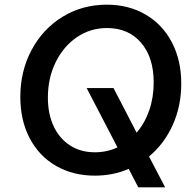

<svg xmlns="http://www.w3.org/2000/svg" viewBox="-20 -736 823 822"><path d="M387 16Q292 16 219.5 -26Q147 -68 107 -144.5Q67 -221 67 -321Q67 -432 115.5 -522.5Q164 -613 248.5 -664.5Q333 -716 437 -716Q531 -716 603.5 -673.5Q676 -631 716 -554.5Q756 -478 756 -378Q756 -282 719.5 -201Q683 -120 618 -66L687 66H572L531 -13Q464 16 387 16ZM386 -84Q438 -84 483 -105L351 -359H466L565 -168Q600 -209 619 -264Q638 -319 638 -383Q638 -490 584 -553Q530 -616 438 -616Q367 -616 309.5 -577Q252 -538 218.5 -470Q185 -402 185 -318Q185 -248 210 -195Q235 -142 280.5 -113Q326 -84 386 -84Z"/></svg>

Font: MedMera Sans Semibold
Style: Italic
Weight: 600
Italic angle: -11°
Designer: Kasper Nordkvist
Foundry: UNCUT.wtf
Version: Version 1.300